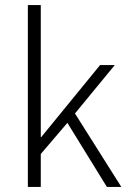

<svg xmlns="http://www.w3.org/2000/svg" viewBox="-20 -738 509 758"><path d="M90 0V-718H141V-197H143L375 -481H433L276 -290L459 0H402L246 -253L141 -130V0Z"/></svg>

Font: Assistant ExtraLight Light
Style: Regular
Weight: 300
Version: Version 3.000